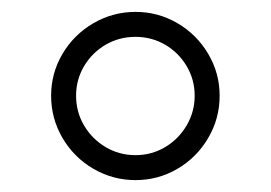

<svg xmlns="http://www.w3.org/2000/svg" viewBox="-20 -724 456 323"><path d="M66 -563Q66 -601 85.2 -633.5Q104.5 -666 137.2 -685Q170 -704 208 -704Q246 -704 278.5 -685Q311 -666 330.2 -633.5Q349.5 -601 349.5 -563Q349.5 -524.5 330.2 -491.8Q311 -459 278.5 -440Q246 -421 208 -421Q170 -421 137.2 -440Q104.5 -459 85.2 -491.8Q66 -524.5 66 -563ZM208 -463Q235 -463 257.8 -476.5Q280.5 -490 294 -513Q307.5 -536 307.5 -563Q307.5 -590 294 -612.8Q280.5 -635.5 257.8 -648.8Q235 -662 208 -662Q180.5 -662 157.8 -648.8Q135 -635.5 121.5 -612.8Q108 -590 108 -563Q108 -535.5 121.5 -512.8Q135 -490 157.8 -476.5Q180.5 -463 208 -463Z"/></svg>

Font: HK Grotesk Light
Style: Regular
Weight: 300
Designer: Alfredo Marco Pradil
Foundry: Hanken Design Co.
Version: Version 3.001